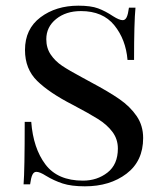

<svg xmlns="http://www.w3.org/2000/svg" viewBox="-20 -642 575 676"><path d="M378 -585Q400 -571 412 -571Q421 -571 426 -581.5Q431 -592 434 -615H457Q452 -563 452 -431H429Q423 -503 382.5 -553Q342 -603 265 -603Q212 -603 177.5 -575Q143 -547 143 -504Q143 -473 158.5 -450Q174 -427 198.5 -410.5Q223 -394 268 -370L301 -352Q363 -319 400.5 -293Q438 -267 461 -233.5Q484 -200 484 -156Q484 -75 425.5 -30.5Q367 14 279 14Q231 14 200.5 4Q170 -6 142 -23Q120 -37 108 -37Q99 -37 94 -26.5Q89 -16 86 7H63Q67 -42 67 -213H90Q97 -120 140 -63Q183 -6 272 -6Q322 -6 358.5 -34.5Q395 -63 395 -119Q395 -152 376 -177.5Q357 -203 325 -223Q293 -243 236 -273Q154 -315 111 -357Q68 -399 68 -466Q68 -540 122.5 -581Q177 -622 256 -622Q300 -622 325.5 -612.5Q351 -603 378 -585Z"/></svg>

Font: Playfair Display SC
Style: Regular
Weight: 400
Designer: Claus Eggers Sørensen
Foundry: Claus Eggers Sørensen
Version: Version 1.200; ttfautohint (v1.6)